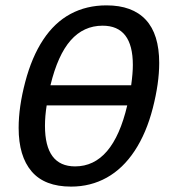

<svg xmlns="http://www.w3.org/2000/svg" viewBox="-20 -689 640 719"><path d="M246.1 9.8Q147 9.8 98.4 -47.1Q49.8 -104 49.8 -210Q49.8 -288.6 74.5 -382.1Q99.1 -475.6 141.6 -540Q184.1 -604.5 243.9 -636.7Q303.7 -668.9 378.9 -668.9Q475.6 -668.9 525.9 -615Q576.2 -561 576.2 -453.1Q576.2 -377.4 552.2 -284.2Q528.3 -190.9 484.4 -124.3Q440.4 -57.6 379.9 -23.9Q319.3 9.8 246.1 9.8ZM261.2 -65.9Q402.8 -65.9 456.5 -294.4H154.8Q148.4 -254.4 148.4 -217.8Q148.4 -65.9 261.2 -65.9ZM364.3 -592.8Q293 -592.8 244.6 -537.8Q196.3 -482.9 168.9 -369.6H471.2Q477.5 -415 477.5 -445.8Q477.5 -592.8 364.3 -592.8Z"/></svg>

Font: Liberation Mono
Style: Italic
Weight: 400
Italic angle: -12°
Monospace: yes
Designer: Steve Matteson
Foundry: Ascender Corporation
Version: Version 2.1.5